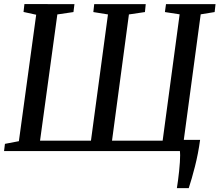

<svg xmlns="http://www.w3.org/2000/svg" viewBox="-20 -764 1110 971"><path d="M819.5 -743H1070L1065.5 -703L995 -691.5L909.5 -56.5H992Q982.5 13 966 77.8Q949.5 142.5 934.5 187.5H874.5Q880.5 151.5 885.8 101.8Q891 52 891 20.5Q891 11 890 0H0.5L5 -36.5L75.5 -50L163 -689.5L99 -703.5L103.5 -743.5L356.5 -743L351.5 -703L270 -691L182.5 -52.5H440L526 -691L452 -703L456.5 -743H717L713 -703L632 -691L546.5 -52.5H802.5L888.5 -691.5L814 -703Z"/></svg>

Font: Merriweather Text
Style: Italic
Weight: 400
Italic angle: -7.8°
Designer: Eben Sorkin
Foundry: Eben Sorkin
Version: Version 2.100